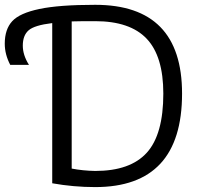

<svg xmlns="http://www.w3.org/2000/svg" viewBox="-129 -760 809 790"><path d="M-9.8 -493.2H-86.9Q-109.4 -536.1 -109.4 -580.1Q-109.4 -639.6 -78.6 -672.9Q-47.9 -706.1 33.2 -723.1Q114.3 -740.2 262.7 -740.2Q620.1 -740.2 620.1 -375Q620.1 9.8 262.7 9.8Q173.8 9.8 85.9 -5.9V-665Q12.7 -656.2 -11.2 -635.3Q-35.2 -614.3 -35.2 -572.3Q-35.2 -533.2 -9.8 -493.2ZM166 -671.9V-66.4Q210.9 -57.6 262.7 -56.6Q407.2 -56.6 475.1 -131.8Q543 -207 543 -375Q543 -528.3 474.6 -600.6Q406.2 -672.9 262.7 -672.9Q194.3 -672.9 166 -671.9Z"/></svg>

Font: Mgen+ 1c regular
Style: Regular
Weight: 400
Designer: [Source Han Sans]
Ryoko NISHIZUKA  (kana & ideographs); Paul D. Hunt (Latin, Greek & Cyrillic); Wenlong ZHANG  (bopomofo
Version: Version 1.059.20150602